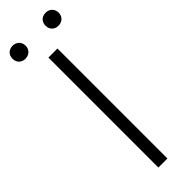

<svg xmlns="http://www.w3.org/2000/svg" viewBox="-314 -894 900 900"><g transform="rotate(-45 136.0 -443.5)"><path d="M106 0H166V-729H106ZM26 -801C51 -801 70 -818 70 -844C70 -870 51 -887 26 -887C1 -887 -17 -870 -17 -844C-17 -818 1 -801 26 -801ZM245 -801C270 -801 289 -818 289 -844C289 -870 270 -887 245 -887C220 -887 202 -870 202 -844C202 -818 220 -801 245 -801Z"/></g></svg>

Font: Noto Sans JP Light
Style: Regular
Weight: 300
Designer: Ryoko NISHIZUKA (kana & ideographs); Paul D. Hunt (Latin, Greek & Cyrillic); Wenlong ZHANG (bopomofo); Sandoll Communica
Foundry: Adobe Systems Incorporated
Version: Version 1.004;PS 1.004;hotconv 1.0.82;makeotf.lib2.5.63406